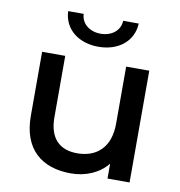

<svg xmlns="http://www.w3.org/2000/svg" viewBox="-83 -817 845 900"><g transform="rotate(10 339.5 -367.5)"><path d="M313 6C383 6 447 -21 487 -71V0H592V-532H482V-260C482 -149 420 -92 326 -92C241 -92 192 -141 192 -240V-532H82V-227C82 -68 175 6 313 6ZM337 -601C430 -601 501 -654 505 -741H431C429 -693 388 -663 337 -663C286 -663 245 -693 243 -741H169C173 -654 244 -601 337 -601Z"/></g></svg>

Font: Montserrat-Alt1 SemBd
Style: Regular
Weight: 600
Designer: Differentunic
Foundry: Differentunic
Version: Version 7.222